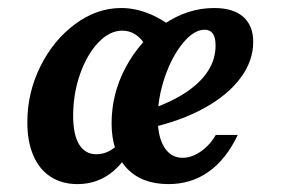

<svg xmlns="http://www.w3.org/2000/svg" viewBox="-20 -448 706 479"><path d="M48.2 -143Q48.2 -216.9 80.9 -282.6Q113.6 -348.3 167.7 -388.1Q221.7 -428 282.3 -428Q317.1 -428 352.3 -413.7Q387.5 -399.4 420.7 -371.5L351.8 -314.8Q342.4 -341.5 325.1 -356.5Q307.7 -371.5 284.9 -371.5Q253.3 -371.5 225.1 -341.7Q196.9 -312 179.7 -263Q162.5 -214.1 162.5 -159Q162.5 -112.1 177.4 -87.7Q192.2 -63.2 220.7 -63.2Q245.3 -63.2 267.4 -81.1Q289.5 -99.1 309.5 -134.8L321.8 -113.1Q300.6 -52.7 262.4 -20.7Q224.3 11.3 173.2 11.3Q134.5 11.3 106.2 -7.1Q77.9 -25.4 63.1 -60.2Q48.2 -94.9 48.2 -143ZM258.4 -140.5Q258.4 -214.7 294.1 -281Q329.9 -347.3 388.9 -387.6Q448 -428 514.2 -428Q561.8 -428 586.7 -406.1Q611.7 -384.3 611.7 -343.5Q611.7 -296 580.1 -253.5Q548.5 -210.9 490.1 -178.6Q431.7 -146.3 354.2 -129L355 -175Q408.8 -194 444.8 -218.2Q480.8 -242.4 499.3 -271.5Q517.8 -300.6 517.8 -334.5Q517.8 -354.6 510.9 -364.3Q504 -373.9 490.5 -373.9Q463.9 -373.9 436.4 -340.6Q408.9 -307.3 391.2 -255.5Q373.5 -203.6 373.5 -153.6Q373.5 -106.5 390 -80.4Q406.5 -54.3 435.6 -54.3Q458 -54.3 480.6 -69.8Q503.1 -85.3 518.3 -111.3H573.1Q544.4 -50.7 500.7 -19.7Q457.1 11.3 400.3 11.3Q333.2 11.3 295.8 -28.9Q258.4 -69.1 258.4 -140.5Z"/></svg>

Font: Playfair Micro SmCond SmLight
Style: Italic
Weight: 360
Width: 4
Italic angle: -15.6°
Designer: Claus Eggers Sørensen
Foundry: Claus Eggers Sørensen
Version: Version 2.203;Glyphs 3.3 (3326)